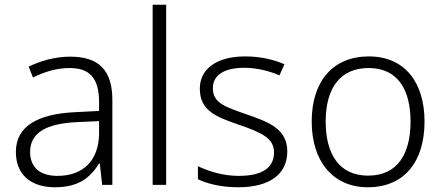

<svg xmlns="http://www.w3.org/2000/svg" viewBox="-20 -780 1868 810"><path d="M276 -541C212 -541 151 -523 101 -499L119 -453C170 -478 219 -493 274 -493C355 -493 398 -454 398 -349V-312L301 -307C135 -300 47 -245 47 -139C47 -43 110 10 212 10C311 10 360 -30 398 -90H401L411 0H454V-358C454 -485 396 -541 276 -541ZM308 -265 398 -269V-217C397 -105 333 -38 222 -38C150 -38 107 -73 107 -139C107 -219 173 -259 308 -265Z M681 0V-760H624V0Z M1192 -141C1192 -235 1117 -264 1022 -297C930 -329 878 -345 878 -408C878 -464 927 -494 1011 -494C1064 -494 1118 -480 1159 -462L1180 -509C1134 -529 1078 -542 1014 -542C898 -542 823 -492 823 -406C823 -313 891 -287 990 -253C1086 -220 1136 -196 1136 -137C1136 -76 1092 -38 987 -38C924 -38 862 -56 815 -79V-24C854 -5 912 10 986 10C1117 10 1192 -45 1192 -141Z M1771 -267C1771 -432 1688 -542 1536 -542C1386 -542 1295 -439 1295 -267C1295 -99 1385 10 1532 10C1687 10 1771 -100 1771 -267ZM1354 -267C1354 -408 1415 -493 1535 -493C1660 -493 1712 -399 1712 -267C1712 -131 1657 -39 1533 -39C1411 -39 1354 -130 1354 -267Z"/></svg>

Font: Noto Sans Meetei Mayek Light
Style: Regular
Weight: 300
Designer: Monotype Design Team and Neelakash Kshetrimayum
Foundry: Monotype Imaging Inc.
Version: Version 2.002